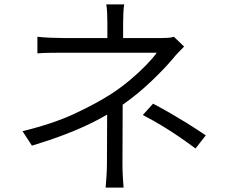

<svg xmlns="http://www.w3.org/2000/svg" viewBox="-20 -818 1040 878"><path d="M874 -139Q831 -171 794 -196Q757 -221 719 -244Q681 -267 633 -292L680 -344Q727 -319 764 -297.5Q801 -276 838 -253Q875 -230 921 -199ZM822 -605Q809 -592 795 -577.5Q781 -563 770 -549Q733 -505 672.5 -447Q612 -389 541 -339L540 -68Q540 -42 541.5 -12.5Q543 17 545 40H463Q465 17 467 -12.5Q469 -42 469 -68L470 -294Q400 -253 316 -218.5Q232 -184 126 -152L83 -218Q225 -253 322 -298.5Q419 -344 488 -388Q534 -418 575 -452.5Q616 -487 648 -520Q680 -553 697 -577Q686 -577 653.5 -577Q621 -577 577 -577Q533 -577 484.5 -577Q436 -577 392 -577Q348 -577 316 -577Q284 -577 272 -577Q247 -577 210.5 -576.5Q174 -576 151 -574V-650Q174 -647 210 -645.5Q246 -644 271 -644H471V-711Q471 -731 470 -756.5Q469 -782 466 -798H548Q545 -782 544 -756.5Q543 -731 543 -711V-644H716Q733 -644 748.5 -645Q764 -646 775 -650Z"/></svg>

Font: Source Han Sans SC Normal
Style: Regular
Weight: 350
Designer: Ryoko NISHIZUKA 西塚涼子 (kana, bopomofo & ideographs); Paul D. Hunt (Latin, Greek & Cyrillic); Sandoll Communications 산돌커뮤니
Foundry: Adobe
Version: Version 2.004;hotconv 1.0.118;makeotfexe 2.5.65603